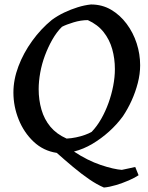

<svg xmlns="http://www.w3.org/2000/svg" viewBox="-20 -675 662 859"><path d="M445 164Q414 151 379 127Q344 103 307 72Q270 41 234 9Q174 0 130.5 -41Q87 -82 63.5 -140.5Q40 -199 40 -261Q40 -319 62.5 -378.5Q85 -438 124 -492Q163 -546 212 -586Q238 -605 267.5 -619Q297 -633 327.5 -642.5Q358 -652 387 -655Q437 -655 477 -631.5Q517 -608 546.5 -568.5Q576 -529 591.5 -481Q607 -433 607 -383Q607 -344 596.5 -303.5Q586 -263 569 -225.5Q552 -188 530 -155Q503 -118 468 -86.5Q433 -55 393.5 -31.5Q354 -8 311 3Q341 23 371 38Q401 53 430.5 63Q460 73 484.5 78.5Q509 84 525 85Q544 81 558 78Q572 75 585 72L600 109Q584 120 556.5 132Q529 144 499 153Q469 162 445 164ZM278 -55Q299 -56 320.5 -60.5Q342 -65 360 -71.5Q378 -78 390 -85Q414 -110 433 -143.5Q452 -177 465.5 -214.5Q479 -252 486.5 -291Q494 -330 494 -366Q494 -413 482 -455.5Q470 -498 443.5 -531.5Q417 -565 373 -585Q342 -585 309 -575Q276 -565 257 -555Q233 -531 214 -497.5Q195 -464 181 -426.5Q167 -389 160 -350Q153 -311 153 -276Q153 -228 165.5 -184.5Q178 -141 205.5 -108Q233 -75 278 -55Z"/></svg>

Font: Labrada Medium
Style: Italic
Weight: 500
Italic angle: -7°
Designer: Mercedes Jáuregui
Foundry: Omnibus-Type Team
Version: Version 1.000